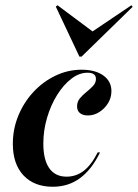

<svg xmlns="http://www.w3.org/2000/svg" viewBox="-20 -690 518 721"><path d="M178.2 11.3Q108.1 11.3 68.1 -31.5Q28.2 -74.2 28.2 -150Q28.2 -205.6 48.8 -255.6Q69.4 -305.6 105.2 -344.4Q141.1 -383.1 187.9 -405.6Q234.7 -428.2 286.3 -428.2Q337.9 -428.2 368.1 -406.5Q398.4 -384.7 398.4 -347.6Q398.4 -323.4 385.9 -302.8Q373.4 -282.3 353.2 -269.4Q333.1 -256.5 310.5 -256.5Q291.1 -256.5 280.2 -265.3Q269.4 -274.2 269.4 -290.3Q269.4 -308.1 280.2 -321Q291.1 -333.9 304.8 -344.8Q318.5 -355.6 329.4 -367.3Q340.3 -379 340.3 -393.5Q340.3 -416.9 308.9 -416.9Q277.4 -416.9 248 -394.4Q218.5 -371.8 194.8 -333.9Q171 -296 156.9 -248.4Q142.7 -200.8 142.7 -150.8Q142.7 -90.3 164.9 -58.5Q187.1 -26.6 229.8 -26.6Q266.1 -26.6 294.8 -48.8Q323.4 -71 346.8 -117.7H355.6Q325 -54 281 -21.4Q237.1 11.3 178.2 11.3ZM473.4 -670.2 478.2 -664.5 286.3 -477.4H278.2L189.5 -665.3L196 -670.2L341.9 -561.3L310.5 -560.5Z"/></svg>

Font: Playfair 144pt
Style: Bold Italic
Weight: 700
Italic angle: -15.6°
Designer: Claus Eggers Sørensen
Foundry: Claus Eggers Sørensen
Version: Version 2.203